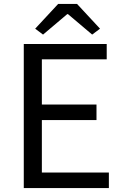

<svg xmlns="http://www.w3.org/2000/svg" viewBox="-20 -957 629 977"><path d="M101 0H534V-79H193V-346H471V-425H193V-655H523V-733H101ZM199 -781 322 -885H326L449 -781L489 -811L372 -937H276L159 -811Z"/></svg>

Font: Noto Sans Mono CJK HK
Style: Regular
Weight: 400
Designer: Ryoko NISHIZUKA 西塚涼子 (kana, bopomofo & ideographs); Paul D. Hunt (Latin, Greek & Cyrillic); Sandoll Communications 산돌커뮤니
Foundry: Adobe
Version: Version 2.004;hotconv 1.0.118;makeotfexe 2.5.65603